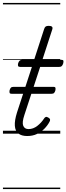

<svg xmlns="http://www.w3.org/2000/svg" viewBox="-20 -905 450 1300"><path d="M164 16Q126 16 104.5 -1Q83 -18 80.5 -53.5Q78 -89 95 -143L196 -452H116Q105 -452 102.5 -458.5Q100 -465 103 -477Q107 -489 113.5 -494.5Q120 -500 130 -500H211L279 -709Q283 -721 289.5 -725.5Q296 -730 310 -730Q326 -730 332 -724Q338 -718 334 -706L267 -500H396Q407 -500 409 -494Q411 -488 408 -476Q404 -463 398 -457.5Q392 -452 381 -452H252L145 -126Q128 -75 137.5 -53Q147 -31 173 -31Q205 -31 232.5 -52.5Q260 -74 278 -102Q282 -109 289 -112.5Q296 -116 307 -109Q318 -103 319 -95.5Q320 -88 315 -80Q302 -55 280 -33Q258 -11 229.5 2.5Q201 16 164 16ZM60 -270Q47 -270 45 -276.5Q43 -283 45 -294Q48 -305 53.5 -311Q59 -317 72 -317H341Q354 -317 355.5 -310Q357 -303 355 -293Q352 -282 346.5 -276Q341 -270 329 -270ZM0 365H388V375H0ZM0 -20H388V0H0ZM0 -505H388V-500H0ZM0 -885H388V-875H0Z"/></svg>

Font: Playwrite DK Loopet Guides
Style: Regular
Weight: 400
Designer: Veronika Burian, José Scaglione
Foundry: TypeTogether
Version: Version 1.003